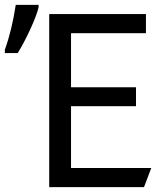

<svg xmlns="http://www.w3.org/2000/svg" viewBox="-31 -772 672 792"><path d="M-11 -553V-567Q18 -647 34 -752H128V-741Q120 -708 94 -651.5Q68 -595 42 -553ZM563 0H172V-714H571V-635H262V-412H530V-334H262V-79H593Z"/></svg>

Font: Advent Sans Logo
Style: Regular
Weight: 400
Designer: Types & Symbols
Foundry: Types & Symbols
Version: Version 1.002